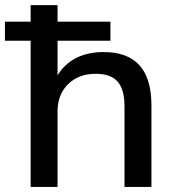

<svg xmlns="http://www.w3.org/2000/svg" viewBox="-41 -739 696 759"><path d="M80.1 0V-578.1H-21.5V-653.3H80.1V-718.8H186.5V-653.3H395.5V-578.1H186.5V-441.4Q244.1 -533.2 369.1 -533.2Q557.6 -533.2 557.6 -323.2V0H451.2V-317.4Q451.2 -385.7 423.8 -416.5Q396.5 -447.3 337.9 -447.3Q269.5 -447.3 228 -406.2Q186.5 -365.2 186.5 -298.8V0Z"/></svg>

Font: Min Sans Medium
Style: Regular
Weight: 500
Designer: Jinseong-Kim, NotoSansCJK, Nunito
Foundry: Jinseong-Kim
Version: Version 1.400;Glyphs 3.1.2 (3151)